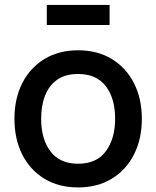

<svg xmlns="http://www.w3.org/2000/svg" viewBox="-20 -764 650 798"><path d="M174.5 -660V-743.5H435.5V-660ZM304.5 15Q223.5 15 164 -21.5Q104.5 -58 72.2 -122.2Q40 -186.5 40 -270.5Q40 -355 73 -419.2Q106 -483.5 165.5 -519.2Q225 -555 304.5 -555Q385.5 -555 445 -518.5Q504.5 -482 537 -418Q569.5 -354 569.5 -270.5Q569.5 -186 536.8 -121.8Q504 -57.5 444.5 -21.2Q385 15 304.5 15ZM304.5 -83.5Q382 -83.5 420.2 -135.8Q458.5 -188 458.5 -270.5Q458.5 -355 419.8 -405.8Q381 -456.5 304.5 -456.5Q252 -456.5 218 -432.8Q184 -409 167.5 -367.2Q151 -325.5 151 -270.5Q151 -185.5 190 -134.5Q229 -83.5 304.5 -83.5Z"/></svg>

Font: Cns Manrope SemBd
Style: Regular
Weight: 600
Designer: Mikhail Sharanda
Foundry: Mikhail Sharanda
Version: Version 4.504